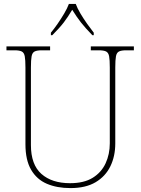

<svg xmlns="http://www.w3.org/2000/svg" viewBox="-20 -951 719 981"><path d="M340 10Q271 10 219.5 -12Q168 -34 139 -83.5Q110 -133 110 -214V-606Q110 -645 106.5 -663.5Q103 -682 91 -688Q79 -694 54 -694H13V-714H236V-694H194Q169 -694 157 -688Q145 -682 141.5 -663.5Q138 -645 138 -606V-210Q138 -110 191.5 -62.5Q245 -15 338 -15Q409 -15 453.5 -42.5Q498 -70 519.5 -116.5Q541 -163 541 -219V-606Q541 -645 537.5 -663.5Q534 -682 522 -688Q510 -694 485 -694H444V-714H664V-694H625Q600 -694 588 -688Q576 -682 572.5 -663.5Q569 -645 569 -606V-218Q569 -153 544 -101.5Q519 -50 468.5 -20Q418 10 340 10ZM240 -784Q256 -803 274 -829Q292 -855 308 -882Q324 -909 332 -931H367Q375 -909 391 -882Q407 -855 425.5 -829Q444 -803 459 -784V-771H452Q415 -809 393.5 -836.5Q372 -864 349 -901Q327 -864 306 -836.5Q285 -809 247 -771H240Z"/></svg>

Font: Noto Serif Thin
Style: Regular
Weight: 100
Designer: Monotype Design Team
Foundry: Monotype Imaging Inc.
Version: Version 2.015